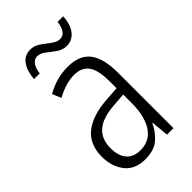

<svg xmlns="http://www.w3.org/2000/svg" viewBox="-223 -795 880 880"><g transform="rotate(-45 217.5 -355.0)"><path d="M219 -542Q295 -542 329.5 -497.5Q364 -453 364 -359V0H322L314 -85H312Q293 -44 261 -17Q229 10 172 10Q106 10 72.5 -33Q39 -76 39 -139Q39 -219 90.5 -260.5Q142 -302 238 -309L309 -314V-355Q309 -431 286 -463Q263 -495 214 -495Q161 -495 99 -461L81 -504Q112 -522 147 -532Q182 -542 219 -542ZM244 -267Q95 -257 95 -140Q95 -88 119 -61.5Q143 -35 185 -35Q247 -35 278.5 -84Q310 -133 310 -216V-272ZM71 -611Q75 -661 96 -690Q117 -719 154 -719Q175 -719 192 -709.5Q209 -700 224.5 -687.5Q240 -675 255 -665.5Q270 -656 286 -656Q324 -656 333 -720H369Q366 -667 343 -639.5Q320 -612 286 -612Q259 -612 237 -627.5Q215 -643 195 -659Q175 -675 155 -675Q138 -675 125 -659.5Q112 -644 108 -611Z"/></g></svg>

Font: Noto Sans Georgian Condensed Light
Style: Regular
Weight: 300
Width: 3
Designer: Monotype Design Team, Akaki Razmadze
Foundry: Google LLC
Version: Version 2.005; ttfautohint (v1.8.4.7-5d5b)